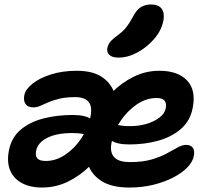

<svg xmlns="http://www.w3.org/2000/svg" viewBox="-20 -830 947 860"><path d="M559 10Q480 10 434 -19.5Q388 -49 372.5 -98.5Q357 -148 369 -208Q380 -263 409 -317.5Q438 -372 481.5 -416Q525 -460 579 -486.5Q633 -513 694 -513Q777 -513 818 -469.5Q859 -426 843 -346Q832 -289 791 -253Q750 -217 689.5 -200Q629 -183 559 -183Q502 -183 476 -202.5Q450 -222 455 -246Q457 -259 465 -265.5Q473 -272 488 -272Q500 -272 516 -268.5Q532 -265 562 -265Q603 -265 637.5 -275.5Q672 -286 695 -304Q718 -322 722 -344Q727 -366 717.5 -378.5Q708 -391 682 -391Q635 -391 593 -362.5Q551 -334 520.5 -289Q490 -244 480 -193Q474 -166 480 -146Q486 -126 505.5 -115Q525 -104 563 -104Q619 -104 658.5 -115.5Q698 -127 726.5 -142.5Q755 -158 775.5 -169.5Q796 -181 814 -181Q835 -181 844 -167.5Q853 -154 848 -131Q843 -105 819.5 -80.5Q796 -56 757 -35.5Q718 -15 667.5 -2.5Q617 10 559 10ZM168 10Q114 10 77 -10.5Q40 -31 25 -68Q10 -105 20 -156Q31 -214 72.5 -249Q114 -284 175 -299.5Q236 -315 306 -315Q362 -315 388.5 -296.5Q415 -278 411 -257Q408 -242 399.5 -234.5Q391 -227 377 -227Q365 -227 349 -230.5Q333 -234 303 -234Q234 -234 191.5 -212.5Q149 -191 142 -155Q137 -133 147 -121Q157 -109 185 -109Q231 -109 273 -137.5Q315 -166 345 -211.5Q375 -257 385 -306Q391 -334 386.5 -353.5Q382 -373 365 -384Q348 -395 317 -395Q276 -395 247 -388Q218 -381 198 -372.5Q178 -364 162 -356.5Q146 -349 129 -349Q105 -349 94.5 -364Q84 -379 89 -404Q94 -430 126 -455.5Q158 -481 209.5 -497Q261 -513 324 -513Q397 -513 439 -483.5Q481 -454 495 -405Q509 -356 497 -296Q486 -241 457 -186.5Q428 -132 383.5 -87.5Q339 -43 284.5 -16.5Q230 10 168 10ZM511 -572Q482 -572 469.5 -584.5Q457 -597 461 -616Q465 -632 475 -644Q485 -656 506 -671Q533 -691 547 -709.5Q561 -728 576 -756Q593 -788 612.5 -799Q632 -810 656 -810Q690 -810 704 -791Q718 -772 712 -738Q703 -693 670.5 -655.5Q638 -618 595.5 -595Q553 -572 511 -572Z"/></svg>

Font: Shantell Sans SemiBold
Style: Italic
Weight: 600
Italic angle: -11°
Designer: Stephen Nixon, Anya Danilova, Shantell Martin
Foundry: Arrow Type
Version: Version 1.011;[c5ecc13dd]